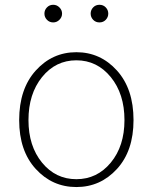

<svg xmlns="http://www.w3.org/2000/svg" viewBox="-20 -754 626 787"><path d="M58.6 -261.7Q58.6 -389.6 126.5 -464.8Q194.3 -540 293 -540Q391.6 -540 459.5 -464.8Q527.3 -389.6 527.3 -261.7Q527.3 -135.7 459.5 -61.5Q391.6 12.7 293 12.7Q194.3 12.7 126.5 -61.5Q58.6 -135.7 58.6 -261.7ZM490.2 -261.7Q490.2 -369.1 434.1 -438Q377.9 -506.8 293 -506.8Q208 -506.8 152.3 -438Q96.7 -369.1 96.7 -261.7Q96.7 -155.3 152.3 -87.4Q208 -19.5 293 -19.5Q377.9 -19.5 434.1 -87.4Q490.2 -155.3 490.2 -261.7ZM198.2 -662.1Q182.6 -662.1 172.4 -672.9Q162.1 -683.6 162.1 -698.2Q162.1 -712.9 172.4 -723.6Q182.6 -734.4 198.2 -734.4Q212.9 -734.4 223.6 -723.6Q234.4 -712.9 234.4 -698.2Q234.4 -683.6 223.6 -672.9Q212.9 -662.1 198.2 -662.1ZM413.6 -672.9Q403.3 -662.1 387.7 -662.1Q372.1 -662.1 361.8 -672.9Q351.6 -683.6 351.6 -698.2Q351.6 -712.9 361.8 -723.6Q372.1 -734.4 387.7 -734.4Q403.3 -734.4 413.6 -723.6Q423.8 -712.9 423.8 -698.2Q423.8 -683.6 413.6 -672.9Z"/></svg>

Font: Gen Shin Gothic ExtraLight
Style: Regular
Weight: 100
Designer: [Source Han Sans]
Ryoko NISHIZUKA  (kana & ideographs); Paul D. Hunt (Latin, Greek & Cyrillic); Wenlong ZHANG  (bopomofo
Version: Version 1.002.20150607